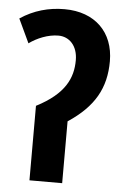

<svg xmlns="http://www.w3.org/2000/svg" viewBox="-52 -763 524 801"><g transform="rotate(5 209.5 -362.0)"><path d="M186 -724C120 -724 58 -707 1 -669L48 -569C81 -593 127 -612 170 -612C216 -612 251 -576 251 -516C251 -442 221 -373 102 -312V0H239V-259C348 -331 393 -412 393 -524C393 -645 314 -724 186 -724Z"/></g></svg>

Font: Noto Sans Display SemiCondensed
Style: Bold
Weight: 700
Width: 4
Designer: Monotype Design Team
Foundry: Monotype Imaging Inc.
Version: Version 1.900